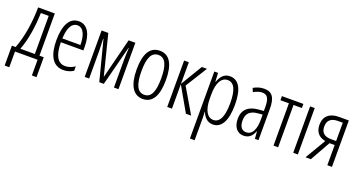

<svg xmlns="http://www.w3.org/2000/svg" viewBox="-45 -1187 3851 2068"><g transform="rotate(20 1880.0 -153.0)"><path d="M322 -532H131C129 -368 105 -192 49 -48H6V180H59V0H318V180H371V-48H322ZM269 -485V-48H103C154 -178 175 -343 179 -485Z M596 -542C489 -542 436 -438 436 -265C436 -102 489 10 615 10C658 10 696 -2 729 -23V-74C692 -49 656 -37 619 -37C532 -37 490 -115 489 -263H747V-305C747 -432 704 -542 596 -542ZM596 -496C668 -496 698 -410 697 -307H490C496 -435 534 -496 596 -496Z M1245 -532H1168L1051 -70L935 -532H858V0H909V-316C909 -341 907 -398 904 -454H908L1025 0H1077L1194 -454H1198C1194 -387 1193 -339 1193 -313V0H1245Z M1692 -267C1692 -443 1638 -542 1525 -542C1410 -542 1356 -445 1356 -268C1356 -91 1413 10 1525 10C1638 10 1692 -90 1692 -267ZM1411 -268C1411 -416 1444 -494 1525 -494C1606 -494 1638 -413 1638 -267C1638 -112 1603 -38 1525 -38C1446 -38 1411 -117 1411 -268Z M2007 -532 1858 -284V-532H1804V0H1858V-280L2018 0H2078L1911 -284L2066 -532Z M2328 -542C2261 -542 2225 -497 2202 -434H2198L2193 -532H2150V236H2204V-19C2204 -45 2202 -70 2201 -90H2204C2223 -37 2263 10 2329 10C2424 10 2482 -84 2482 -270C2482 -452 2428 -542 2328 -542ZM2318 -495C2395 -495 2428 -416 2428 -269C2428 -103 2383 -38 2318 -38C2247 -38 2204 -111 2204 -242V-289C2204 -417 2244 -495 2318 -495Z M2720 -542C2678 -542 2635 -530 2598 -507L2616 -465C2654 -487 2687 -496 2714 -496C2773 -496 2797 -459 2797 -358V-315L2736 -310C2624 -301 2561 -245 2561 -140C2561 -61 2597 10 2681 10C2747 10 2780 -31 2800 -84H2802L2809 0H2850V-360C2850 -485 2813 -542 2720 -542ZM2798 -274V-216C2798 -106 2765 -34 2695 -34C2645 -34 2616 -70 2616 -141C2616 -220 2656 -261 2742 -269Z M3171 -485V-532H2925V-485H3022V0H3075V-485Z M3301 0V-532H3248V0Z M3450 0 3580 -231H3639V0H3692V-532H3578C3473 -532 3410 -479 3410 -382C3410 -304 3449 -251 3529 -237L3389 0ZM3465 -381C3465 -449 3503 -487 3585 -487H3639V-277H3581C3503 -277 3465 -313 3465 -381Z"/></g></svg>

Font: Noto Sans UI Condensed Light
Style: Regular
Weight: 300
Width: 3
Designer: Monotype Design Team
Foundry: Monotype Imaging Inc.
Version: Version 1.901